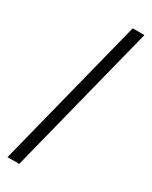

<svg xmlns="http://www.w3.org/2000/svg" viewBox="-263 -920 910 1151"><g transform="rotate(30 192.5 -344.0)"><path d="M20 178 284 -866H365L101 178Z"/></g></svg>

Font: Noto Sans Malayalam UI Condensed
Style: Regular
Weight: 400
Width: 3
Designer: Jelle Bosma - Monotype Design Team
Foundry: Monotype Imaging Inc.
Version: Version 2.104; ttfautohint (v1.8.4.7-5d5b)